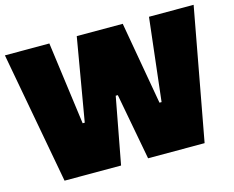

<svg xmlns="http://www.w3.org/2000/svg" viewBox="-97 -828 1178 968"><g transform="rotate(-15 492.5 -344.0)"><path d="M127 0 0 -688H232L290 -256H301L375 -688H615L691 -256H702L752 -688H985L858 0H563L498 -347H487L422 0Z"/></g></svg>

Font: Saira Thin Black
Style: Regular
Weight: 900
Version: Version 1.101